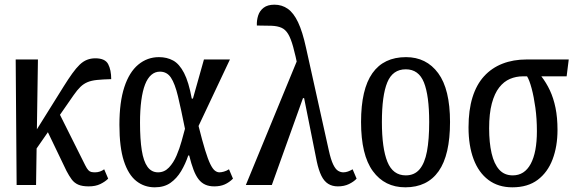

<svg xmlns="http://www.w3.org/2000/svg" viewBox="-20 -790 2462 820"><path d="M110 -118 114 -200 252 -421Q272 -453 288.5 -476Q305 -499 320 -513.5Q335 -528 351.5 -534.5Q368 -541 387 -541Q429 -541 442 -516Q455 -491 455 -452Q418 -451 394 -448.5Q370 -446 353.5 -439Q337 -432 323.5 -419Q310 -406 294 -383ZM51 0 47 -536H142L134 0ZM359 6Q331 6 314 -1.5Q297 -9 286 -24Q275 -39 264 -60L165 -266L223 -326L344 -84Q351 -70 357 -63.5Q363 -57 370 -55.5Q377 -54 386 -54Q397 -54 407 -57.5Q417 -61 425 -67L442 -27Q429 -14 408.5 -4Q388 6 359 6Z M641 10Q596 10 562 -17Q528 -44 509 -102.5Q490 -161 490 -257Q490 -354 511 -418Q532 -482 570.5 -514Q609 -546 659 -546Q693 -546 719.5 -531.5Q746 -517 766 -478.5Q786 -440 799 -369H804L851 -536H962L828 -252Q844 -188 856 -149Q868 -110 878 -89.5Q888 -69 897.5 -61.5Q907 -54 917 -54Q925 -54 936 -57Q947 -60 958 -67L975 -27Q959 -11 940 -2.5Q921 6 895 6Q873 6 856.5 -1.5Q840 -9 828 -24.5Q816 -40 806.5 -65Q797 -90 788 -126H784Q772 -90 753.5 -59Q735 -28 708 -9Q681 10 641 10ZM655 -54Q682 -54 701.5 -74.5Q721 -95 734 -125.5Q747 -156 755.5 -187Q764 -218 770 -240Q753 -325 740 -379Q727 -433 710 -458.5Q693 -484 663 -484Q642 -484 626 -470Q610 -456 599.5 -429Q589 -402 583.5 -361Q578 -320 578 -266Q578 -195 585.5 -148Q593 -101 610 -77.5Q627 -54 655 -54Z M1423 6Q1399 6 1381.5 -5Q1364 -16 1352.5 -39.5Q1341 -63 1333 -100L1254 -495Q1242 -554 1232 -590Q1222 -626 1210.5 -645Q1199 -664 1182 -671.5Q1165 -679 1139.5 -680Q1114 -681 1077 -681Q1076 -703 1082.5 -723.5Q1089 -744 1106 -757Q1123 -770 1152 -770Q1184 -770 1209 -752.5Q1234 -735 1253 -695Q1272 -655 1287 -586L1384 -149Q1393 -108 1403 -87.5Q1413 -67 1424 -60.5Q1435 -54 1446 -54Q1456 -54 1466 -57.5Q1476 -61 1486 -67L1503 -27Q1491 -14 1470.5 -4Q1450 6 1423 6ZM1030 0 1249 -532 1281 -371H1274L1141 0Z M1711 10Q1623 10 1572.5 -59Q1522 -128 1522 -269Q1522 -409 1570.5 -477.5Q1619 -546 1714 -546Q1801 -546 1851.5 -477.5Q1902 -409 1902 -269Q1902 -128 1853.5 -59Q1805 10 1711 10ZM1713 -41Q1750 -41 1772 -67Q1794 -93 1803.5 -143.5Q1813 -194 1813 -269Q1813 -382 1790.5 -438Q1768 -494 1713 -494Q1657 -494 1634 -438Q1611 -382 1611 -269Q1611 -157 1634.5 -99Q1658 -41 1713 -41Z M2168 10Q2108 10 2066 -21.5Q2024 -53 2002.5 -110.5Q1981 -168 1981 -246Q1981 -320 1998 -374.5Q2015 -429 2047.5 -464.5Q2080 -500 2126 -518Q2172 -536 2229 -536H2409L2400 -464H2292Q2313 -437 2328.5 -404Q2344 -371 2352.5 -329.5Q2361 -288 2361 -235Q2361 -165 2340 -109.5Q2319 -54 2276.5 -22Q2234 10 2168 10ZM2170 -41Q2220 -41 2246.5 -90Q2273 -139 2273 -230Q2273 -283 2266.5 -330Q2260 -377 2250.5 -412.5Q2241 -448 2231 -464H2213Q2184 -464 2158 -453Q2132 -442 2112 -416.5Q2092 -391 2080.5 -348Q2069 -305 2069 -242Q2069 -181 2079.5 -135.5Q2090 -90 2112 -65.5Q2134 -41 2170 -41Z"/></svg>

Font: Noto Serif ExtraCondensed
Style: Regular
Weight: 400
Width: 2
Designer: Monotype Design Team
Foundry: Monotype Imaging Inc.
Version: Version 2.013